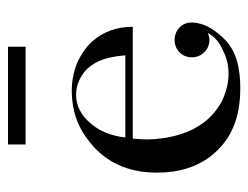

<svg xmlns="http://www.w3.org/2000/svg" viewBox="-92 -534 634 491"><g transform="rotate(-90 225.5 -288.0)"><path d="M117 -266Q116 -254 115.5 -245Q115 -236 115 -231Q115 -188 127 -148Q139 -108 161 -81Q182 -54 215 -37Q250 -21 283 -21Q310 -21 333 -31Q345 -36 355 -41.5Q365 -47 373 -55Q382 -64 387 -74Q382 -72 378 -71Q374 -70 369 -70Q351 -70 338 -83Q325 -96 325 -115Q325 -134 338 -146.5Q351 -159 369 -159Q383 -159 394 -152Q414 -139 414 -115Q413 -86 395 -60Q377 -34 358 -20Q338 -5 310 2Q282 9 247 9Q186 9 144 -10Q102 -28 71 -68Q30 -122 30 -204Q30 -314 108 -376Q164 -422 239 -422Q277 -422 311 -408Q346 -392 367 -368Q403 -326 403 -266ZM330 -285Q328 -309 323.5 -327.5Q319 -346 312 -359Q298 -385 277 -397Q254 -411 230 -411Q188 -411 157 -375Q126 -340 120 -285ZM102 -585H352V-540H102Z"/></g></svg>

Font: Wachinanga
Style: Regular
Weight: 400
Designer: deFharo
Foundry: deFharo
Version: Wachinanga: Version 2.001 2013